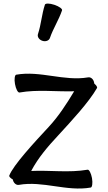

<svg xmlns="http://www.w3.org/2000/svg" viewBox="-20 -1002 605 1077"><path d="M260 -789C278 -842 310 -890 328 -944C331 -952 312 -966 285 -975C258 -984 235 -984 232 -976C214 -922 211 -865 193 -811C188 -796 199 -779 218 -773C236 -767 255 -774 260 -789ZM86 35C220 11 355 74 489 50C497 49 501 25 496 -3C491 -30 480 -52 471 -50C367 -32 260 -48 155 -43C194 -117 249 -181 306 -242C384 -327 478 -428 524 -508C527 -513 521 -523 509 -533C508 -536 508 -537 508 -538C505 -558 489 -571 474 -568C340 -545 205 -607 71 -583C63 -582 59 -558 64 -531C69 -503 80 -482 89 -483C190 -501 293 -487 396 -490C353 -418 307 -348 254 -291C173 -204 53 -74 32 -17C30 -12 38 -3 52 5C55 24 71 38 86 35Z"/></svg>

Font: Nupuram Medium
Style: Regular
Weight: 500
Designer: Santhosh Thottingal (santhosh.thottingal@gmail.com)
Foundry: SMC
Version: Version 1.000